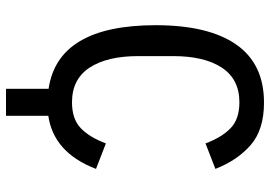

<svg xmlns="http://www.w3.org/2000/svg" viewBox="-150 -600 900 640"><g transform="rotate(90 300.0 -280.0)"><path d="M276 150V8Q64 -23 64 -349Q64 -525 128.5 -617.5Q193 -710 322 -710Q412 -710 463 -666Q514 -622 543 -548L458 -515Q438 -569 407.5 -598.5Q377 -628 321 -628Q244 -628 205.5 -569.5Q167 -511 167 -407V-291Q167 -187 205.5 -128.5Q244 -70 321 -70Q377 -70 407.5 -99.5Q438 -129 458 -183L543 -150Q489 -9 366 9V150Z"/></g></svg>

Font: IBM Plex Mono Text
Style: Regular
Weight: 450
Designer: Mike Abbink, Paul van der Laan, Pieter van Rosmalen
Foundry: Bold Monday
Version: Version 2.000